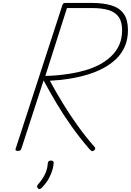

<svg xmlns="http://www.w3.org/2000/svg" viewBox="-20 -1018 895 1313"><path d="M102 14Q93 14 88.5 10.5Q84 7 87 -1L406 -981Q409 -990 413 -994Q417 -998 430 -998H606Q688 -998 743.5 -980.5Q799 -963 827 -922.5Q855 -882 855 -812Q855 -750 834 -701Q813 -652 774.5 -615Q736 -578 685 -551Q634 -524 574 -506.5Q514 -489 450 -479Q386 -469 321 -466Q363 -388 410 -311Q457 -234 510 -160Q563 -86 625 -15Q632 -8 631.5 -2Q631 4 623 11Q613 18 606.5 14.5Q600 11 590 0Q524 -77 469 -154.5Q414 -232 367 -311Q320 -390 278 -468L126 -1Q123 7 118.5 10.5Q114 14 102 14ZM290 -499Q324 -499 369 -503Q414 -507 464 -515Q514 -523 564 -537.5Q614 -552 659 -575.5Q704 -599 739.5 -632.5Q775 -666 795 -710Q815 -754 815 -812Q815 -870 791 -903Q767 -936 721 -949.5Q675 -963 607 -963H438ZM240 270Q234 264 233.5 258.5Q233 253 238 246Q258 223 272.5 200.5Q287 178 296 153.5Q305 129 307 99Q308 88 313.5 84Q319 80 328 80Q338 80 342.5 84Q347 88 347 96Q347 111 340 138.5Q333 166 315.5 199.5Q298 233 265 267Q260 272 253 274.5Q246 277 240 270Z"/></svg>

Font: Playwrite BE VLG Thin
Style: Regular
Weight: 250
Designer: Veronika Burian, José Scaglione
Foundry: TypeTogether
Version: Version 1.002